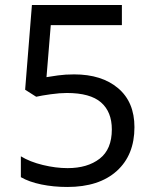

<svg xmlns="http://www.w3.org/2000/svg" viewBox="-20 -734 612 764"><path d="M275 -438Q385 -438 450 -383Q515 -328 515 -228Q515 -117 444.5 -53.5Q374 10 248 10Q193 10 144.5 0Q96 -10 63 -29V-112Q99 -90 150.5 -77.5Q202 -65 249 -65Q328 -65 376.5 -102.5Q425 -140 425 -219Q425 -289 382 -326.5Q339 -364 246 -364Q218 -364 182 -359Q146 -354 124 -349L80 -377L107 -714H465V-634H182L165 -427Q182 -430 211 -434Q240 -438 275 -438Z"/></svg>

Font: Noto Music
Style: Regular
Weight: 400
Designer: Monotype Design Team, Benjamin Yang
Foundry: Monotype Imaging Inc.
Version: Version 2.002; ttfautohint (v1.8.4.7-5d5b)